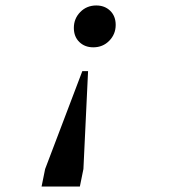

<svg xmlns="http://www.w3.org/2000/svg" viewBox="-20 -506 620 702"><path d="M302 -246 285 112 272 176H132L145 112L281 -246ZM332 -486Q363 -486 383 -466.5Q403 -447 403 -415Q403 -381 379.5 -357Q356 -333 321 -333Q290 -333 270 -352.5Q250 -372 250 -404Q250 -438 273.5 -462Q297 -486 332 -486Z"/></svg>

Font: Sometype Mono SemiBold
Style: Italic
Weight: 600
Italic angle: -12°
Designer: Ryoichi Tsunekawa
Foundry: Dharma Type
Version: Version 1.001